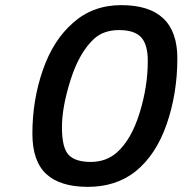

<svg xmlns="http://www.w3.org/2000/svg" viewBox="-20 -716 710 747"><path d="M435 -123Q491 -173 523 -276Q555 -379 555 -479Q555 -543 529 -571Q503 -599 443.5 -599Q384 -599 347 -566Q289 -513 255 -406.5Q221 -300 221 -220.5Q221 -141 247 -113.5Q273 -86 333 -86Q393 -86 435 -123ZM506 -48Q430 11 322 11Q214 11 160 -39Q106 -89 106 -196Q106 -326 146.5 -443Q187 -560 264 -627Q341 -696 452 -696Q670 -696 670 -489Q670 -353 628.5 -233Q587 -113 506 -48Z"/></svg>

Font: Titillium Web
Style: SemiBold Italic
Weight: 600
Italic angle: -13°
Version: Version 1.001;PS 57.000;hotconv 1.0.70;makeotf.lib2.5.55311